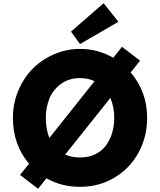

<svg xmlns="http://www.w3.org/2000/svg" viewBox="-20 -1143 992 1190"><path d="M104 -59 160 -128Q60 -246 60 -413Q60 -502 93.5 -581.5Q127 -661 183 -717.5Q239 -774 316 -807Q393 -840 476 -840Q586 -840 682 -785L736 -853L848 -767L790 -694Q892 -574 892 -413Q892 -294 838 -196Q784 -98 688.5 -41.5Q593 15 476 15Q361 15 268 -38L216 27ZM264 -413Q264 -343 286 -288L566 -640Q526 -659 476 -659Q407 -659 357.5 -622.5Q308 -586 286 -531.5Q264 -477 264 -413ZM688 -413Q688 -480 664 -536L384 -185Q423 -167 476 -167Q531 -167 572.5 -188Q614 -209 639 -244.5Q664 -280 676 -322.5Q688 -365 688 -413ZM420 -947 622 -1123 714 -1008 476 -870Z"/></svg>

Font: Hussar
Style: BoldWeb
Weight: 700
Foundry: Cannot Into Space Fonts
Version: Version 2.00